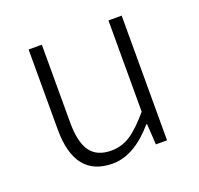

<svg xmlns="http://www.w3.org/2000/svg" viewBox="-94 -583 720 696"><g transform="rotate(-20 266.0 -234.5)"><path d="M229 12Q83 12 83 -173V-481H134V-180Q134 -105 159.5 -69.5Q185 -34 240 -34Q281 -34 314.5 -56Q348 -78 391 -129V-481H442V0H399L394 -80H391Q312 12 229 12Z"/></g></svg>

Font: Assistant Light
Style: Regular
Weight: 300
Designer: Hebrew By Ben Nathan, Latin by Paul Hunt
Version: Version 2.001;PS 002.001;hotconv 1.0.88;makeotf.lib2.5.64775